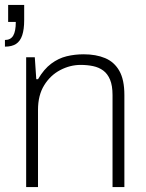

<svg xmlns="http://www.w3.org/2000/svg" viewBox="-33 -758 591 778"><path d="M73 0V-526H108L114 -437H121Q145 -478 174.5 -500Q204 -522 237 -530Q270 -538 306 -538Q356 -538 393 -522.5Q430 -507 450.5 -471Q471 -435 471 -373V0H423V-373Q423 -411 413 -435Q403 -459 385.5 -472Q368 -485 344.5 -490Q321 -495 294 -495Q251 -495 211 -474Q171 -453 146 -412.5Q121 -372 121 -313V0ZM-13 -569V-596Q10 -596 20.5 -613.5Q31 -631 31 -669H0V-738H65V-677Q65 -639 57 -615Q49 -591 32 -580Q15 -569 -13 -569Z"/></svg>

Font: Archivo Thin
Style: Regular
Weight: 250
Designer: Hector Gatti
Foundry: Omnibus-Type
Version: Version 2.001